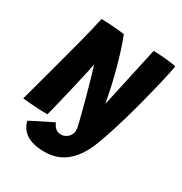

<svg xmlns="http://www.w3.org/2000/svg" viewBox="-191 -773 1057 1115"><g transform="rotate(30 338.0 -216.0)"><path d="M263.6 200.8Q215.1 200.8 179.5 189.2Q143.9 177.8 121.2 154.1Q98.6 130.5 88.9 94.2Q91.9 92.2 106.9 84.5Q122 76.8 144.1 65.6Q166.1 54.4 190.9 42.2Q215.6 30 238.1 19Q245.1 38.9 259.9 52.4Q274.8 66 296.1 66Q314.8 66 329.9 57.1Q345 48.2 353.8 33.6Q362.6 19 362.6 2.4Q362.6 -7.6 361.3 -19.1Q360 -30.5 357.8 -39L521.6 -36Q499.8 34.6 465.6 87.9Q431.5 141.1 381.8 170.9Q332.1 200.8 263.6 200.8ZM171.9 3.2Q141.6 3.4 108.5 1.6Q75.4 -0.1 47.4 -2.5Q19.4 -4.9 3.9 -6.8Q5.4 -11.8 11.5 -34.4Q17.6 -57.1 27.1 -92Q36.6 -126.9 48.1 -169.6Q59.6 -212.2 72.1 -258.2Q84.5 -304.2 96.1 -348.6Q110.8 -402.9 124.7 -456.8Q138.6 -510.6 149.9 -556.8Q161.1 -603 167.2 -633.2Q177.2 -633.2 196.8 -632.4Q216.4 -631.5 239.8 -630.1Q263.1 -628.6 285.4 -626.4Q307.6 -624.1 323.2 -621.6Q342 -574.5 358.3 -521.9Q374.6 -469.2 388.6 -415.8Q402.6 -362.4 413.8 -311.8Q424.9 -261.2 432.9 -217.6L522 -624.2Q536.8 -624.2 558.9 -622.9Q581.1 -621.6 604.4 -619.4Q627.6 -617.2 647.1 -614.4Q666.5 -611.5 675.8 -608.4Q672.2 -587.1 666.3 -559.3Q660.4 -531.5 652.9 -499.8Q645.5 -468 637.1 -434.2Q628.8 -400.4 620.2 -366.7Q611.6 -333 603.5 -302Q590 -251.6 575.7 -202.2Q561.4 -152.8 547.8 -110.7Q534.2 -68.6 523.8 -39.8Q513.4 -10.9 508.1 -1.6Q493.9 -1.1 478.2 -0.8Q462.6 -0.4 446.5 -0.4Q422.9 -0.4 400.9 -1.3Q378.9 -2.2 364.4 -5Q361.6 -17.5 355.8 -41.6Q349.9 -65.8 341.7 -97.9Q333.5 -130 323.7 -166.8Q313.9 -203.5 303.2 -241.8Q292.6 -280 282.1 -316.4Q271.6 -352.9 261.6 -383.8Q259.6 -370 253.4 -340.8Q247.1 -311.6 238.3 -273.6Q229.5 -235.5 219.9 -194Q210.4 -152.5 200.9 -113.6Q191.5 -74.6 183.9 -43.8Q176.4 -13 171.9 3.2Z"/></g></svg>

Font: Grandstander Thin
Style: Italic
Weight: 100
Italic angle: -15°
Designer: Tyler Finck
Foundry: Etcetera Type Co
Version: Version 1.200